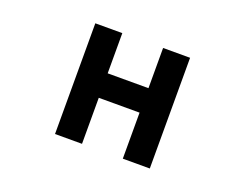

<svg xmlns="http://www.w3.org/2000/svg" viewBox="-93 -697 1186 929"><g transform="rotate(20 500.0 -233.0)"><path d="M605 52H744V-518H605V-311H395V-518H256V52H395V-185H605Z"/></g></svg>

Font: LINE Seed JP_OTF Bold
Style: Regular
Weight: 700
Designer: LINE & Fontrix & Fontworks
Version: Version 1.009